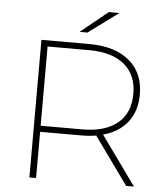

<svg xmlns="http://www.w3.org/2000/svg" viewBox="-58 -921 834 973"><g transform="rotate(5 359.0 -435.0)"><path d="M620 0 447 -241Q413 -235 371 -235H162V0H128V-700H371Q502 -700 575.5 -638.5Q649 -577 649 -468Q649 -384 605.5 -327.5Q562 -271 481 -249L660 0ZM373 -266Q490 -266 553 -318.5Q616 -371 616 -468Q616 -564 553 -616.5Q490 -669 373 -669H162V-266ZM456 -870H510L357 -757H317Z"/></g></svg>

Font: Montserrat Alternates ExLight
Style: Regular
Weight: 275
Designer: Julieta Ulanovsky
Foundry: Julieta Ulanovsky
Version: Version 7.200